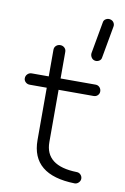

<svg xmlns="http://www.w3.org/2000/svg" viewBox="-79 -709 501 767"><g transform="rotate(10 171.5 -325.5)"><path d="M293 -347H151V-135Q151 -39 279 -36Q289 -36 295.5 -29Q302 -22 302 -13Q302 -4 295 3Q288 10 279 10Q103 6 103 -135V-347H34Q24 -347 17 -353.5Q10 -360 10 -369Q10 -379 17 -386Q24 -393 34 -393H103V-501Q103 -511 110 -517.5Q117 -524 127 -524Q137 -524 144 -517.5Q151 -511 151 -501V-393H293Q303 -393 309.5 -386Q316 -379 316 -369Q316 -360 309.5 -353.5Q303 -347 293 -347ZM255 -514 278 -642Q279 -652 287.5 -657Q296 -662 305 -660Q315 -658 320 -650Q325 -642 323 -633L300 -505Q299 -495 290.5 -490Q282 -485 273 -487Q264 -489 259 -497Q254 -505 255 -514Z"/></g></svg>

Font: Hoogli
Style: Regular
Weight: 400
Designer: Anand Singh Naorem
Foundry: Brand New Type
Version: Version 1.00 b007